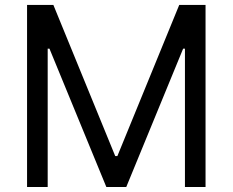

<svg xmlns="http://www.w3.org/2000/svg" viewBox="-20 -747 929 767"><path d="M88.1 -727.3V0H170.5V-552.6H177.6L404.8 0H484.4L711.6 -552.6H718.8V0H801.1V-727.3H696L448.9 -123.6H440.3L193.2 -727.3Z"/></svg>

Font: Magic Ui Pro
Style: Regular
Weight: 400
Designer: Stefan Endress, Andreas Faust
Version: Version 1.000;FEAKit 1.0